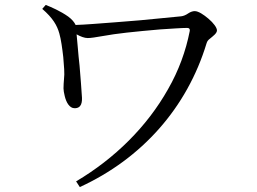

<svg xmlns="http://www.w3.org/2000/svg" viewBox="-20 -728 1040 777"><path d="M151 -692 165 -708C186 -700 225 -683 256 -661C271 -650 281 -638 286 -627C323 -628 383 -633 449 -638C482 -641 515 -643 548 -646C581 -649 612 -652 641 -655C670 -658 694 -660 713 -662C722 -663 732 -667 742 -674C751 -680 760 -683 768 -683C783 -683 804 -669 824 -652C844 -635 858 -616 858 -605C858 -593 842 -582 829 -571C822 -566 818 -560 816 -553C737 -292 554 -86 303 29L288 6C445 -87 575 -216 660 -367C703 -442 732 -521 748 -603C749 -611 746 -615 737 -615C717 -615 675 -612 628 -609C580 -605 530 -600 493 -596C456 -592 423 -587 395 -582C367 -577 347 -574 335 -574C322 -574 306 -580 290 -589C291 -575 293 -557 295 -534C297 -511 299 -487 302 -462C306 -411 310 -366 311 -343C314 -314 310 -290 282 -290C261 -290 248 -314 242 -339C239 -352 237 -362 237 -370C237 -383 238 -396 239 -408C242 -431 239 -461 236 -497C232 -532 227 -569 220 -593C211 -625 194 -655 151 -692Z"/></svg>

Font: CJK Symbols
Style: Regular
Weight: 400
Designer: Ryoko NISHIZUKA 西塚涼子 (kana & ideographs); Frank Grießhammer (serif-style Latin); Paul D. Hunt (sans serif–style Latin); 
Foundry: Unicode
Version: Version 2.000;hotconv 1.1.0;makeotfexe 2.6.0